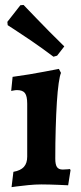

<svg xmlns="http://www.w3.org/2000/svg" viewBox="-20 -755 332 786"><path d="M27.3 11.1 34.9 -51.6Q64.5 -56.8 77.9 -71.9Q91.4 -86.9 91.4 -113.8V-330.4Q91.4 -361.6 82.1 -373.9Q72.9 -386.2 49.4 -386.2Q43.2 -386.2 34.5 -384.4Q25.8 -382.7 25.8 -382.7L31.6 -440.4Q65.6 -444.9 99.2 -450.5Q132.8 -456.2 160.4 -461.4Q187.9 -466.6 204.5 -469.8Q221.1 -473 221.1 -473L229.7 -456.5Q224.8 -446.1 220.3 -414.7Q215.8 -383.4 212.8 -336.6Q209.8 -289.8 208.1 -230.6Q206.3 -171.4 206.3 -105.2Q206.3 -81.6 213.1 -71.3Q220 -60.9 236.8 -60.9Q244.9 -60.9 255.6 -61.9Q266.4 -62.9 266.4 -62.9L268.8 -58.5L259 3.5Q259 3.5 247.8 3Q236.6 2.5 219.5 1.7Q202.4 1 183.5 0.5Q164.6 0 149.3 0Q124.6 0 96.1 2.8Q67.6 5.5 47.5 8.3Q27.3 11.1 27.3 11.1ZM198.9 -522.8Q152.8 -557.6 109.8 -586.9Q66.8 -616.1 39.2 -634Q11.5 -651.9 11.5 -651.9L10.1 -665.6L63.4 -733.6L76.6 -734.7Q76.6 -734.7 90.9 -719.7Q105.3 -704.6 129.3 -679.8Q153.3 -655 183 -624.7Q212.6 -594.5 243.2 -565L213.8 -527.1Z"/></svg>

Font: Alegreya
Style: Regular
Weight: 400
Designer: Juan Pablo del Peral
Foundry: Huerta Tipografica
Version: Version 2.009